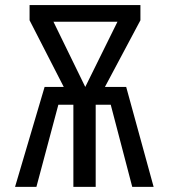

<svg xmlns="http://www.w3.org/2000/svg" viewBox="-20 -726 655 746"><path d="M38.5 0 153.3 -388.2H227.7L94.9 -647.2V-706.2H525.6V-647.2L387.7 -388.2H470.3L576.9 0H493.8L410.3 -319H351.8V0H265.1V-319H206.7L121.5 0ZM311.3 -388.2 436.4 -641.5H187.7Z"/></svg>

Font: FiraCode Nerd Font
Style: Regular
Weight: 400
Designer: Carrois Corporate, Edenspiekermann AG, Nikita Prokopov
Foundry: Carrois Corporate, Edenspiekermann AG, Nikita Prokopov
Version: Version 6.002;Nerd Fonts 2.2.2